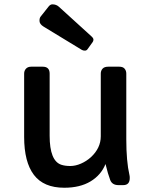

<svg xmlns="http://www.w3.org/2000/svg" viewBox="-20 -861 706 893"><path d="M583.5 -33.2Q583.5 0 553.2 0H531.2Q502 0 492.7 -23.4Q482.4 -50.3 470.7 -98.1Q450.2 -46.9 401.1 -17.3Q352.1 12.2 278.8 12.2Q183.1 12.2 137.7 -47.6Q92.3 -107.4 92.3 -224.1V-518.6Q92.3 -532.2 100.8 -541.5Q109.4 -550.8 125 -550.8H178.7Q210.9 -550.8 210.9 -518.6V-229.5Q210.9 -112.8 265.1 -94.7Q282.7 -88.9 306.9 -88.9Q331.1 -88.9 356.7 -100.1Q382.3 -111.3 402.8 -129.9Q448.7 -172.4 448.7 -227.1V-518.6Q448.7 -532.2 457 -541.5Q465.3 -550.8 483.4 -550.8H534.7Q551.8 -550.8 559.6 -541.5Q567.4 -532.2 567.4 -518.6V-213.4Q567.4 -110.4 582 -47.4Q583.5 -42 583.5 -33.2ZM182.6 -737.3Q164.6 -748.5 163.8 -762.5Q163.1 -776.4 168.9 -783.7L205.6 -830.1Q213.9 -840.8 223.6 -840.8Q241.7 -840.8 253.9 -829.6L404.8 -692.4Q414.6 -683.6 414.6 -677Q414.6 -670.4 411.1 -665.5L387.2 -632.3Q382.8 -625.5 374.5 -625.5Q366.2 -625.5 359.9 -629.4Z"/></svg>

Font: Capriola
Style: Regular
Weight: 400
Designer: Viktoriya Grabowska
Foundry: Viktoriya Grabowska
Version: Version 1.007